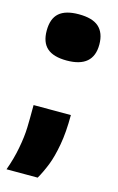

<svg xmlns="http://www.w3.org/2000/svg" viewBox="-107 -553 446 726"><g transform="rotate(15 116.0 -189.5)"><path d="M-4 129Q13 82 21 39Q30 -8 31 -44Q32 -72 32 -132H178Q178 -64 169 -15Q160 35 147 68Q133 103 118 129ZM109 -327Q57 -327 32 -349Q7 -371 7 -417Q7 -464 32 -486Q57 -508 109 -508Q162 -508 187 -486Q213 -463 213 -417Q213 -327 109 -327Z"/></g></svg>

Font: Bricolage Grotesque 36pt ExtraBold
Style: Regular
Weight: 800
Designer: Mathieu Triay
Foundry: Atelier Triay
Version: Version 1.000;gftools[0.9.30]